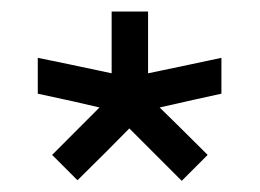

<svg xmlns="http://www.w3.org/2000/svg" viewBox="-20 -620 460 340"><path d="M372.1 -454.1Q335.9 -446.3 262.7 -429.7Q291 -402.3 347.7 -345.7Q332 -330.1 301.8 -299.8Q270.5 -331.1 209 -392.6Q178.7 -361.3 117.2 -300.8Q102.5 -315.4 72.3 -345.7Q100.6 -374 156.2 -429.7Q120.1 -438.5 46.9 -454.1Q46.9 -474.6 46.9 -517.6Q90.8 -508.8 177.7 -490.2Q177.7 -526.4 177.7 -599.6Q199.2 -599.6 242.2 -599.6Q242.2 -563.5 242.2 -490.2Q285.2 -499 372.1 -517.6Q372.1 -496.1 372.1 -454.1Z"/></svg>

Font: Bestnet font
Style: Regular
Weight: 400
Version: Version 1.0